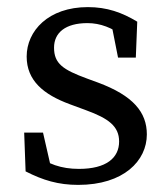

<svg xmlns="http://www.w3.org/2000/svg" viewBox="-20 -507 473 540"><path d="M200 13C328 13 393 -55 393 -129C393 -191 355 -238 255 -275L225 -286C157 -311 132 -328 132 -373C132 -415 164 -442 226 -442C262 -442 296 -429 328 -404V-430L292 -446L312 -345H362L366 -446C323 -472 281 -487 227 -487C116 -487 55 -420 55 -348C55 -280 103 -241 176 -214L222 -197C285 -174 315 -152 315 -109C315 -63 279 -32 202 -32C152 -32 114 -46 79 -73V-39L128 -16L101 -134H48L52 -25C101 0 144 13 200 13Z"/></svg>

Font: Source Serif Variable
Style: Regular
Weight: 389
Designer: Frank Grießhammer
Foundry: Adobe Systems Incorporated
Version: Version 3.001;hotconv 1.0.111;makeotfexe 2.5.65597